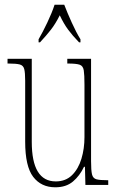

<svg xmlns="http://www.w3.org/2000/svg" viewBox="-20 -786 498 816"><path d="M215 10Q155 10 121 -34.5Q87 -79 87 -184V-443Q87 -477 83 -492.5Q79 -508 64 -512Q49 -516 16 -516H12V-536H115V-183Q115 -15 217 -15Q259 -15 286 -41.5Q313 -68 326 -111Q339 -154 339 -203V-426Q339 -468 336 -487Q333 -506 318.5 -511Q304 -516 269 -516H266V-536H367V-101Q367 -62 371 -45Q375 -28 390 -24Q405 -20 438 -20H440V0H343L341 -77H337Q319 -39 290 -14.5Q261 10 215 10ZM144 -619Q161 -648 181 -690Q201 -732 212 -766H253Q266 -732 285 -690Q304 -648 322 -619V-606H316Q288 -635 269.5 -660Q251 -685 234 -721Q216 -685 196.5 -660Q177 -635 150 -606H144Z"/></svg>

Font: Noto Serif Tamil ExtraCondensed Thin
Style: Italic
Weight: 100
Width: 2
Italic angle: -12°
Designer: Indian Type Foundry, Tom Grace, and the Monotype Design Team
Foundry: Monotype Imaging Inc.
Version: Version 2.003; ttfautohint (v1.8.4.7-5d5b)